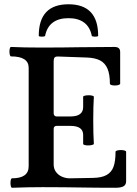

<svg xmlns="http://www.w3.org/2000/svg" viewBox="-20 -889 650 912"><path d="M29.8 -20Q29.8 -29.3 31.7 -35.6Q33.7 -42 37.1 -42Q116.2 -42 116.2 -99.1V-566.9Q116.2 -621.1 32.2 -621.1Q28.8 -621.1 26.9 -627.9Q24.9 -634.8 24.9 -644Q24.9 -653.3 26.9 -659.7Q28.8 -666 32.2 -666Q90.8 -663.1 178.2 -663.1Q235.8 -663.1 278.8 -663.6Q321.8 -664.1 350.6 -664.6Q437 -666 522.9 -666Q537.6 -666 544.2 -660.2Q550.8 -654.3 550.8 -641.1V-491.7Q550.8 -487.8 543.2 -485.4Q535.6 -482.9 525.9 -482.9Q516.1 -482.9 509 -485.1Q502 -487.3 502 -491.7Q502 -536.1 490.5 -563Q479 -589.8 455.1 -602.1Q431.2 -614.3 393.1 -615.7L254.9 -620.6Q243.2 -620.6 239 -615.5Q234.9 -610.4 234.9 -597.2V-351.1Q234.9 -344.2 238.5 -340.1Q242.2 -335.9 249 -335.9H314.9Q375 -335.9 375 -380.9V-429.2Q375 -432.6 382.8 -434.6Q390.6 -436.5 400.9 -436.5Q411.1 -436.5 418.5 -434.6Q425.8 -432.6 425.8 -429.2Q422.9 -384.8 422.9 -317.9Q422.9 -250.5 425.8 -206.1Q425.8 -202.6 417.5 -200.4Q409.2 -198.2 398.4 -198.2Q388.7 -198.2 381.8 -200.2Q375 -202.1 375 -206.1V-248Q375 -291 314.9 -291H249Q234.9 -291 234.9 -275.9V-107.9Q234.9 -86.9 246.3 -71.8Q257.8 -56.6 275.4 -49.3Q293 -42 311 -42L419.9 -43.9Q462.9 -44.4 486.6 -57.9Q510.3 -71.3 519.5 -97.7Q528.8 -124 528.8 -168Q528.8 -171.9 536.4 -174.1Q543.9 -176.3 554.2 -176.3Q564 -176.3 571.5 -174.1Q579.1 -171.9 579.1 -168V-27.8Q579.1 -11.7 567.1 -4.4Q555.2 2.9 528.8 2.9Q441.9 2.9 355.5 1.5Q326.7 1 283.4 0.5Q240.2 0 182.1 0Q109.9 0 37.1 2.9Q33.7 2.9 31.7 -3.9Q29.8 -10.7 29.8 -20ZM178.7 -714.8Q184.6 -714.8 189.2 -715.8Q193.8 -716.8 194.3 -718.8Q202.6 -760.7 230.7 -781.7Q258.8 -802.7 305.2 -802.7Q351.6 -802.7 379.6 -781.7Q407.7 -760.7 416 -718.8Q416.5 -716.8 421.1 -715.8Q425.8 -714.8 431.6 -714.8Q437.5 -714.8 441.9 -715.8Q446.3 -716.8 446.3 -718.8Q446.3 -868.7 305.2 -868.7Q164.1 -868.7 164.1 -718.8Q164.1 -716.8 168.5 -715.8Q172.9 -714.8 178.7 -714.8Z"/></svg>

Font: JuniusX
Style: Bold
Weight: 700
Designer: Peter S. Baker
Foundry: Briery Creek Software
Version: Version 1.004